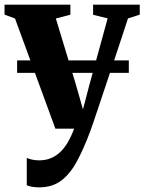

<svg xmlns="http://www.w3.org/2000/svg" viewBox="-26 -553 621 825"><path d="M143 252Q125.5 252 111.5 249.5Q97.5 247 89 243V125.5Q97 129.5 111.8 132.8Q126.5 136 142 136Q169 136 191 127.2Q213 118.5 231.5 101.5Q250 84.5 265 59Q280 33.5 292.5 0H212L38.5 -473.5L-6.5 -490V-533H276.5V-490L214 -473.5L299.5 -191.5L330.5 -83L358 -188L436.5 -474L374 -489.5V-533H574.5V-490L524 -474Q504.5 -414 482.8 -348.8Q461 -283.5 440.5 -222Q420 -160.5 403 -109.8Q386 -59 374.8 -26Q363.5 7 361 13Q332 90.5 302.5 143.8Q273 197 235 224.5Q197 252 143 252ZM527.5 -293.5V-240H47.5V-293.5Z"/></svg>

Font: Merriweather 72pt ExtraBold
Style: Regular
Weight: 800
Version: Version 2.100